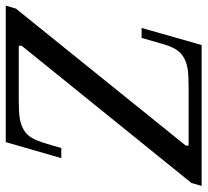

<svg xmlns="http://www.w3.org/2000/svg" viewBox="-46 -654 701 648"><g transform="rotate(-90 304.0 -330.5)"><path d="M136.2 -43.9H334.5Q372.1 -43.9 394 -47.1Q416 -50.3 433.8 -60.5Q451.7 -70.8 462.2 -89.1Q472.7 -107.4 481.4 -139.2L499.5 -202.6H533.2L475.6 0H0L9.8 -34.2L473.1 -607.4V-617.2H289.1Q251.5 -617.2 229.5 -614Q207.5 -610.8 189.7 -600.6Q171.9 -590.3 161.6 -572Q151.4 -553.7 142.1 -522L127.9 -473.6H93.8L147.9 -661.1H608.4L598.6 -627L136.2 -53.7Z"/></g></svg>

Font: Happy Times at the IKOB Italic
Style: Regular
Weight: 400
Designer: Lucas Le Bihan
Foundry: Lucas Le Bihan
Version: Version 1.000;PS 1.0;hotconv 1.0.88;makeotf.lib2.5.647800